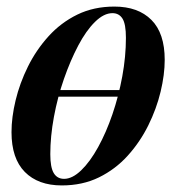

<svg xmlns="http://www.w3.org/2000/svg" viewBox="-20 -550 556 584"><path d="M407 -276 403 -256H92L96 -276ZM322 -510Q296 -510 269 -483.5Q242 -457 218 -411.5Q194 -366 174.5 -310Q155 -254 144 -194.5Q133 -135 133 -81Q133 -41 143.5 -23.5Q154 -6 175 -6Q200 -6 227 -32Q254 -58 278.5 -102.5Q303 -147 322 -202.5Q341 -258 352 -318Q363 -378 363 -435Q363 -477 352.5 -493.5Q342 -510 322 -510ZM15 -148Q15 -193 27.5 -245Q40 -297 65 -347.5Q90 -398 127.5 -439.5Q165 -481 215 -505.5Q265 -530 328 -530Q400 -530 440.5 -489.5Q481 -449 481 -368Q481 -323 468.5 -271Q456 -219 431 -168.5Q406 -118 368.5 -76.5Q331 -35 281 -10.5Q231 14 168 14Q96 14 55.5 -27Q15 -68 15 -148Z"/></svg>

Font: Playfair Display SemiBold
Style: Italic
Weight: 600
Italic angle: -14°
Designer: Claus Eggers Sørensen
Foundry: Claus Eggers Sørensen
Version: Version 1.203